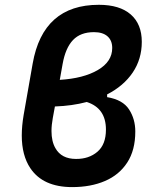

<svg xmlns="http://www.w3.org/2000/svg" viewBox="-20 -762 626 792"><path d="M277.8 9.8Q157.2 9.8 105 -68.4Q69.8 -121.1 69.8 -203.1Q69.8 -242.2 77.6 -288.1L114.7 -499.5Q157.2 -742.2 387.7 -742.2Q473.6 -742.2 519.3 -702.4Q564.9 -662.6 564.9 -589.4Q564.9 -518.1 527.3 -462.6Q489.7 -407.2 421.9 -372.6V-361.3Q486.3 -350.6 512.2 -310.8Q538.1 -271 538.1 -219.7Q538.1 -142.6 504.9 -91.6Q471.7 -40.5 413.1 -15.4Q354.5 9.8 277.8 9.8ZM337.9 -341.3Q277.3 -325.2 206.5 -322.8L197.8 -275.4Q192.4 -246.1 192.4 -221.7Q192.4 -178.7 208.5 -150.9Q233.4 -106.4 293.5 -106.4Q346.7 -106 381.8 -136Q417 -166 417 -227.5Q417 -315.9 337.9 -341.3ZM226.6 -432.6Q324.2 -438.5 383.5 -473.1Q442.9 -507.8 442.9 -564Q442.9 -595.2 423.3 -612.3Q403.8 -629.4 367.7 -629.4Q312 -629.4 281 -596.7Q250 -564 238.3 -498Z"/></svg>

Font: CaskaydiaCove NFP SemiBold
Style: Italic
Weight: 600
Italic angle: -10°
Designer: Aaron Bell
Foundry: Saja Typeworks
Version: Version 2111.001; VTT 6.35;Nerd Fonts 3.1.1